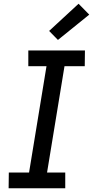

<svg xmlns="http://www.w3.org/2000/svg" viewBox="-20 -1004 496 1024"><path d="M26 0 27 -84H135L228 -651H131V-735H433L432 -651H324L231 -84H328V0ZM289 -791 242 -839 399 -984 456 -926Z"/></svg>

Font: Iosevka Etoile Medium
Style: Italic
Weight: 500
Italic angle: -9°
Designer: Belleve Invis
Foundry: Belleve Invis
Version: Version 22.1.2; ttfautohint (v1.8.4)